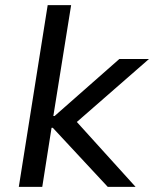

<svg xmlns="http://www.w3.org/2000/svg" viewBox="-20 -725 598 745"><path d="M53 0 165 -705H256L187 -275H192L443 -496H558L259 -235L258 -274L506 0H398L185 -229H180L144 0Z"/></svg>

Font: Nunito Sans 7pt
Style: Italic
Weight: 400
Italic angle: -9°
Designer: Vernon Adams
Foundry: Vernon Adams
Version: Version 3.101;gftools[0.9.27]